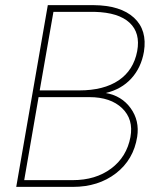

<svg xmlns="http://www.w3.org/2000/svg" viewBox="-20 -731 630 751"><path d="M43.5 0 167 -710.9H346.2Q451.7 -710 504.2 -661.6Q556.6 -613.3 543 -528.8Q532.2 -466.3 493.7 -424.1Q455.1 -381.8 393.6 -367.2Q456.1 -356.4 491.2 -307.6Q526.4 -258.8 516.6 -195.8Q502.4 -106.4 433.6 -53.2Q364.7 0 265.1 0ZM130.9 -351.1 74.7 -26.4H264.6Q354 -26.4 414.8 -71.8Q475.6 -117.2 490.2 -194.8Q502.9 -264.2 457.8 -307.6Q412.6 -351.1 329.6 -351.1ZM135.3 -377.4H290Q385.7 -377.4 444.1 -416.7Q502.4 -456.1 516.6 -530.8Q529.8 -602.1 486.8 -642.1Q443.8 -682.1 350.6 -684.6H189Z"/></svg>

Font: Roboto Thin
Style: Italic
Weight: 250
Italic angle: -12°
Designer: Google
Version: Version 2.134; 2016